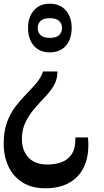

<svg xmlns="http://www.w3.org/2000/svg" viewBox="-108 -569 559 1034"><path d="M160 -549Q216 -549 247 -512.5Q278 -476 278 -419Q278 -359 247 -323Q216 -287 160 -287Q105 -287 74 -323Q43 -359 43 -419Q43 -476 74 -512.5Q105 -549 160 -549ZM160 -471Q126 -471 110.5 -456Q95 -441 95 -419Q95 -395 110.5 -380Q126 -365 160 -365Q195 -365 210.5 -380Q226 -395 226 -419Q226 -441 210.5 -456Q195 -471 160 -471ZM124 -184H201Q202 -144 183.5 -111.5Q165 -79 136 -48.5Q107 -18 78 15.5Q49 49 29.5 89Q10 129 10 180Q10 241 45 279Q80 317 147 317Q188 317 222 305Q256 293 277 263Q298 233 298 181V171H365Q368 184 368 210Q368 322 307 383.5Q246 445 136 445Q64 445 14 414Q-36 383 -62 328.5Q-88 274 -88 204Q-88 138 -70.5 90Q-53 42 -25.5 6Q2 -30 31.5 -60Q61 -90 86 -119Q111 -148 124 -184Z"/></svg>

Font: Noto Serif Myanmar Cond
Style: Regular
Weight: 400
Width: 3
Designer: Ben Mitchell and the Monotype Design Team
Foundry: Monotype Imaging Inc.
Version: Version 2.106; ttfautohint (v1.8.4.7-5d5b)